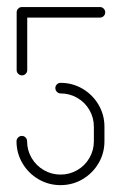

<svg xmlns="http://www.w3.org/2000/svg" viewBox="-20 -539 348 559"><path d="M141.1 -282.6Q141.1 -288.9 145.6 -293.3Q150 -297.8 156.3 -297.8Q191.1 -297.8 220.4 -280.6Q249.6 -263.3 266.9 -234.1Q284.1 -204.8 284.1 -170V-127.8Q284.1 -93 266.9 -63.7Q249.6 -34.4 220.4 -17.2Q191.1 0 156.3 0Q121.5 0 92 -17.2Q62.6 -34.4 45.4 -63.7Q28.1 -93 28.1 -127.8Q28.1 -134.1 32.8 -138.7Q37.4 -143.3 43.7 -143.3Q50 -143.3 54.4 -138.7Q58.9 -134.1 58.9 -127.8Q58.9 -101.5 72 -79.1Q85.2 -56.7 107.6 -43.7Q130 -30.7 156.3 -30.7Q182.6 -30.7 205 -43.7Q227.4 -56.7 240.4 -79.1Q253.3 -101.5 253.3 -127.8V-170Q253.3 -196.3 240.4 -218.7Q227.4 -241.1 205 -254.1Q182.6 -267 156.3 -267Q150 -267 145.6 -271.7Q141.1 -276.3 141.1 -282.6ZM44.1 -319.6Q37.8 -319.6 33.1 -324.1Q28.5 -328.5 28.5 -334.8V-503.3H59.3V-334.8Q59.3 -328.5 54.8 -324.1Q50.4 -319.6 44.1 -319.6ZM28.5 -503Q28.5 -509.3 33 -513.9Q37.4 -518.5 43.7 -518.5H271.1Q277.4 -518.5 281.9 -513.9Q286.3 -509.3 286.3 -503Q286.3 -496.7 281.9 -492.2Q277.4 -487.8 271.1 -487.8H43.7Q37.4 -487.8 33 -492.2Q28.5 -496.7 28.5 -503Z"/></svg>

Font: 26F Galaxy Sans Ultra Light
Style: Regular
Weight: 200
Designer: C₂₉H₂₅N₃O₅
Version: Version 1.100